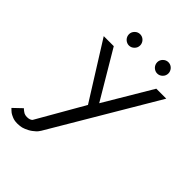

<svg xmlns="http://www.w3.org/2000/svg" viewBox="-245 -990 1110 1110"><g transform="rotate(45 310.5 -434.5)"><path d="M421.9 -822.8C421.9 -820.3 422.4 -817.4 422.9 -813.5C425.3 -802.7 430.7 -793.9 439 -787.1C447.3 -780.3 457 -776.4 467.8 -776.4C480 -776.4 490.7 -780.8 500 -790C509.3 -799.3 513.7 -810.1 513.7 -822.8C513.7 -826.7 513.2 -829.6 512.7 -832C510.3 -842.3 504.9 -851.6 496.6 -858.4C488.3 -865.2 478.5 -868.7 467.8 -868.7C455.6 -868.7 444.8 -864.3 435.5 -855C426.3 -845.7 421.9 -835 421.9 -822.8ZM191.9 -821.8C191.9 -817.4 192.4 -814.5 192.9 -812.5C195.3 -801.8 200.7 -793 209 -786.1C217.3 -779.3 227.1 -775.4 237.8 -775.4C250 -775.4 260.7 -779.8 270 -789.1C279.3 -798.3 283.7 -809.1 283.7 -821.8C283.7 -825.7 283.2 -828.6 282.7 -831.1C280.3 -841.3 274.9 -850.6 266.6 -857.4C258.3 -864.3 248.5 -867.7 237.8 -867.7C225.6 -867.7 214.8 -863.3 205.6 -854C196.3 -844.7 191.9 -834 191.9 -821.8ZM96.7 -710.9 313.5 -365.2 148.4 -77.6C141.1 -69.8 129.4 -65.9 112.8 -65.9L99.6 -67.4L88.9 -71.3L80.1 -77.1L72.3 -83L64.9 -89.8L12.7 -40C22 -31.2 28.8 -24.4 34.2 -20.5C39.6 -16.6 47.9 -12.2 59.6 -7.3C71.3 -2.4 84 0 98.6 0H104C116.2 -0.5 127.4 -1.5 136.7 -3.9C147.5 -6.8 159.2 -11.7 172.4 -18.6C185.5 -25.4 197.8 -34.7 209 -44.9C212.9 -48.3 216.3 -52.2 219.7 -56.6C222.2 -59.6 225.1 -64 228.5 -69.3L607.9 -710.9H526.4L352.5 -418L178.7 -710.9Z"/></g></svg>

Font: Tuffy
Style: Regular
Weight: 500
Designer: Thatcher Ulrich, Karoly Barta and Michael Everson
Version: Version 001.270